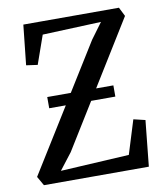

<svg xmlns="http://www.w3.org/2000/svg" viewBox="-83 -816 767 885"><g transform="rotate(-10 300.0 -373.0)"><path d="M51 0 26.5 -43 386 -621.5 440.5 -695.5 166 -684.5 119 -551 66 -558.5 86 -745.5H533.5L554.5 -703.5L199 -128.5L139.5 -51.5L460.5 -69.5L509.5 -227.5L564 -214.5L542 0ZM446 -397.5V-345H136.5V-397.5Z"/></g></svg>

Font: Merriweather 24pt SemiCondensed
Style: Regular
Weight: 400
Width: 4
Designer: Eben Sorkin
Foundry: Eben Sorkin
Version: Version 2.100